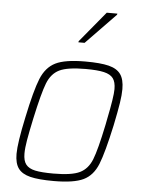

<svg xmlns="http://www.w3.org/2000/svg" viewBox="-53 -779 619 829"><g transform="rotate(5 256.5 -364.0)"><path d="M41 -95Q41 -142 65 -254Q90 -374 111 -425.5Q132 -477 173.5 -497.5Q215 -518 302 -518Q368 -518 404 -509Q440 -500 456 -477.5Q472 -455 472 -413Q472 -388 466.5 -352.5Q461 -317 448 -254Q422 -134 401.5 -83Q381 -32 339.5 -12Q298 8 211 8Q145 8 109 -1Q73 -10 57 -32Q41 -54 41 -95ZM413 -254Q417 -272 418 -280Q438 -377 438 -410Q438 -441 426 -457Q414 -473 386 -479.5Q358 -486 306 -486Q228 -486 193 -469Q158 -452 141 -408.5Q124 -365 100 -254Q87 -193 81 -158Q75 -123 75 -99Q75 -68 87.5 -52Q100 -36 127.5 -30Q155 -24 207 -24Q286 -24 321 -41Q356 -58 373 -100.5Q390 -143 413 -254ZM265 -598 266 -603 376 -736H422L421 -731L292 -598Z"/></g></svg>

Font: Saira Semi Condensed Thin
Style: Italic
Weight: 100
Width: 4
Italic angle: -12°
Designer: Hector Gatti with collaboration of the Omnibus-Type team
Foundry: Omnibus-Type
Version: Version 1.001; ttfautohint (v1.8)